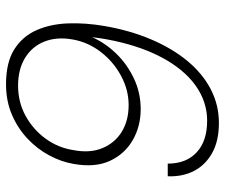

<svg xmlns="http://www.w3.org/2000/svg" viewBox="-76 -676 764 653"><g transform="rotate(90 306.5 -350.0)"><path d="M267 12Q193 12 148.5 -16Q104 -44 83 -92Q62 -140 60 -200Q58 -260 69 -323Q84 -410 114.5 -481.5Q145 -553 187.5 -604.5Q230 -656 283.5 -684Q337 -712 399 -712Q460 -712 501 -689Q542 -666 562 -627Q582 -588 580 -538H537Q537 -601 498.5 -636.5Q460 -672 391 -672Q326 -672 270.5 -632Q215 -592 174.5 -515Q134 -438 114 -329Q112 -318 110.5 -307.5Q109 -297 107 -281Q127 -326 163 -363Q199 -400 247.5 -423Q296 -446 352 -446Q410 -446 457 -419Q504 -392 527.5 -341.5Q551 -291 538 -218Q531 -176 509 -135Q487 -94 452 -61Q417 -28 370.5 -8Q324 12 267 12ZM272 -29Q328 -29 374.5 -54.5Q421 -80 452 -122.5Q483 -165 491 -217Q502 -274 484 -316.5Q466 -359 428 -382Q390 -405 338 -405Q286 -405 238 -379Q190 -353 157 -310Q124 -267 115 -216Q105 -162 121.5 -119.5Q138 -77 177 -53Q216 -29 272 -29Z"/></g></svg>

Font: DM Sans 9pt ExtraLight
Style: Italic
Weight: 250
Italic angle: -10°
Version: Version 4.004;gftools[0.9.30]